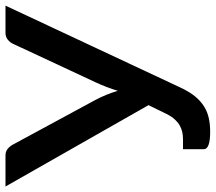

<svg xmlns="http://www.w3.org/2000/svg" viewBox="-64 -698 767 682"><g transform="rotate(-90 319.0 -356.5)"><path d="M167 -89.5H130.5V-15.5C130.5 -0.5 151.3 7 193 7C210 7 225.8 5.4 240.5 2.2C255.2 -0.9 268.9 -6.4 281.8 -14.2C294.6 -22.1 306.6 -32.8 317.8 -46.2C328.9 -59.8 339.3 -76.8 349 -97.5L640.5 -720H544C534.3 -720 526.2 -717.2 519.5 -711.8C512.8 -706.2 508 -700.2 505 -693.5L369 -402C362.7 -388.3 356.9 -374.8 351.8 -361.5C346.6 -348.2 342 -334.7 338 -321C330 -348.3 319 -375.2 305 -401.5L147 -693.5C142.7 -701.2 137.5 -707.5 131.5 -712.5C125.5 -717.5 117.5 -720 107.5 -720H-2L287 -212L255.5 -147.5C249.5 -135.5 243 -125.8 236 -118.3C229 -110.8 221.8 -104.9 214.2 -100.8C206.8 -96.6 199 -93.7 191 -92C183 -90.3 175 -89.5 167 -89.5Z"/></g></svg>

Font: Lato Semibold
Style: Regular
Weight: 600
Designer: Lukasz Dziedzic
Foundry: tyPoland Lukasz Dziedzic
Version: Version 2.006; 2014-01-15